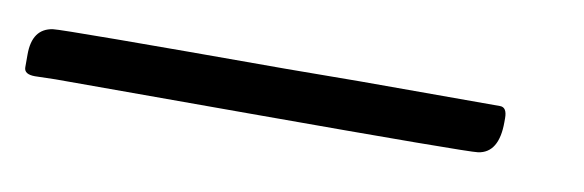

<svg xmlns="http://www.w3.org/2000/svg" viewBox="-27 -12 566 186"><g transform="rotate(10 256.5 81.0)"><path d="M456.1 55.7Q462.9 55.7 462.9 66.4V70.3Q462.9 100.6 442.9 103.5Q433.1 105 219.7 105H27.3L7.3 105.5Q-3.4 105.5 -3.4 98.6V85.9Q-3.4 60.5 16.6 57.6Q26.4 56.2 245.6 56.2L317.9 55.7Z"/></g></svg>

Font: Averia Sans Libre Light
Style: Italic
Weight: 300
Italic angle: -8.5°
Version: Version 1.002